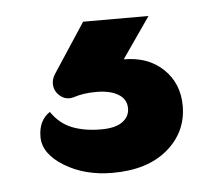

<svg xmlns="http://www.w3.org/2000/svg" viewBox="-33 -72 400 351"><g transform="rotate(-5 167.0 104.0)"><path d="M35 167Q35 137 56 123Q71 145 93.5 154Q116 163 147 163Q173 163 186 153.5Q199 144 199 129Q199 112 184 103Q169 94 144 94Q120 94 102 100Q88 104 77 95Q66 86 66 72Q66 63 72 54L131 -36H251L199 39Q244 39 271.5 65.5Q299 92 299 133Q299 181 262 212.5Q225 244 161 244Q110 244 72.5 221Q35 198 35 167Z"/></g></svg>

Font: K2D ExtraBold
Style: Regular
Weight: 800
Designer: Katatrad Aksorn Co.,Ltd.
Foundry: Cadson Demak Co.,Ltd.
Version: Version 1.000; ttfautohint (v1.6)